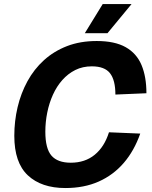

<svg xmlns="http://www.w3.org/2000/svg" viewBox="-20 -933 767 969"><path d="M310 16Q189 16 120.6 -48Q52.2 -112 52.2 -247.6Q52.2 -321.6 68.8 -392Q85.4 -462.4 118.6 -523.1Q151.8 -583.8 201.8 -629.2Q251.8 -674.6 318.2 -700.3Q384.6 -726 468.4 -726Q559.4 -726 614.5 -694.8Q669.6 -663.6 694.3 -604.6Q719 -545.6 719 -462.4L562.4 -455.8Q562.4 -528.4 535.3 -563.3Q508.2 -598.2 443.4 -598.2Q397.2 -598.2 360.1 -579.7Q323 -561.2 294.5 -529Q266 -496.8 247.1 -454.9Q228.2 -413 218.5 -365.1Q208.8 -317.2 208.8 -268.4Q208.8 -183.2 239.8 -147.5Q270.8 -111.8 337.4 -111.8Q409 -111.8 458 -151.9Q507 -192 530 -265.4L687.8 -258.8Q657.4 -172.2 604.7 -110.9Q552 -49.6 478.3 -16.8Q404.6 16 310 16ZM408 -765.4 498.4 -912.6H644L522.4 -765.4Z"/></svg>

Font: Geist
Style: Italic
Weight: 400
Italic angle: -12°
Designer: Basement.studio, Andrés Briganti, Mateo Zaragoza
Foundry: Basement.studio, Vercel, Andrés Briganti, Guido Ferreyra, Mateo Zaragoza
Version: Version 1.500